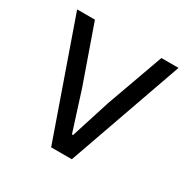

<svg xmlns="http://www.w3.org/2000/svg" viewBox="-123 -632 739 748"><g transform="rotate(30 246.0 -258.0)"><path d="M199 0 18 -516H98L188 -260L244 -84H249L305 -260L397 -516H474L292 0Z"/></g></svg>

Font: IBM Plex Sans Arabic
Style: Regular
Weight: 400
Designer: Mike Abbink, Paul van der Laan, Pieter van Rosmalen, Wael Morcos, Khajak Apelian
Foundry: Bold Monday
Version: Version 1.005